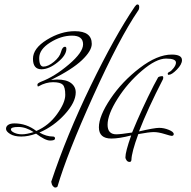

<svg xmlns="http://www.w3.org/2000/svg" viewBox="-20 -752 857 862"><path d="M600 -704Q516 -581 398.5 -321Q281 -61 238 86Q234 90 228.5 90Q223 90 217.5 83.5Q212 77 210 64Q279 -144 387 -366.5Q495 -589 585 -722Q592 -732 597 -732Q605 -732 605 -721Q605 -710 600 -704ZM713 -404 712 -397Q643 -263 604 -162Q673 -178 694.5 -178Q716 -178 738 -169Q760 -160 760 -150Q760 -142 750 -142Q746 -142 718.5 -150.5Q691 -159 670.5 -159Q650 -159 601 -150Q571 -69 570 -34Q569 -25 562 -25Q553 -25 548 -32.5Q543 -40 543 -45Q543 -71 569 -144Q515 -130 480 -130Q424 -130 424 -180.5Q424 -231 476 -308.5Q528 -386 607 -446.5Q686 -507 751 -507Q797 -507 797 -482Q797 -463 774 -439.5Q751 -416 737 -416Q733 -416 733 -421Q733 -426 741 -429.5Q749 -433 759.5 -446.5Q770 -460 770 -471Q770 -489 725.5 -489Q681 -489 617 -434.5Q553 -380 508 -309Q463 -238 463 -192Q463 -170 473 -159.5Q483 -149 502 -149Q521 -149 573 -157Q617 -264 670 -368L690 -405Q697 -410 709 -410Q713 -410 713 -404ZM209 -393Q304 -440 348 -482Q392 -524 392 -555Q392 -612 316 -612Q253 -612 190.5 -573.5Q128 -535 128 -488Q128 -441 166 -441Q200 -441 239 -472.5Q278 -504 278 -533Q278 -542 272 -542Q260 -542 254 -519Q248 -496 222 -474.5Q196 -453 175 -453Q156 -453 156 -491.5Q156 -530 205 -561Q254 -592 303.5 -592Q353 -592 353 -553Q353 -517 289 -462.5Q225 -408 164 -385Q148 -378 148 -373Q148 -364 150.5 -364Q153 -364 154 -365Q186 -383 218 -383Q250 -383 261.5 -372Q273 -361 273 -326Q273 -291 236 -239.5Q199 -188 143 -164Q99 -198 45 -198Q27 -198 17 -191.5Q7 -185 7 -173.5Q7 -162 25.5 -150.5Q44 -139 75.5 -139Q107 -139 142 -152Q183 -121 205 -121Q227 -121 227 -130Q227 -139 218 -139Q188 -139 157 -157Q222 -185 271 -239Q320 -293 320 -337Q320 -363 299 -379Q278 -395 236 -395Q235 -395 223.5 -394Q212 -393 209 -393ZM29 -171Q29 -182 62.5 -182Q96 -182 131 -159Q99 -149 79 -149Q59 -149 44 -156Q29 -163 29 -171Z"/></svg>

Font: Mrs Saint Delafield
Style: Regular
Weight: 400
Designer: Alejandro Paul
Foundry: Alejandro Paul
Version: Version 1.000